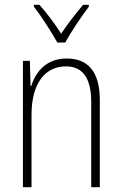

<svg xmlns="http://www.w3.org/2000/svg" viewBox="-20 -784 511 804"><path d="M220 -606H253C278 -651 320 -714 352 -756V-764H328C294 -723 264 -685 236 -643C210 -684 175 -731 145 -764H122V-756C150 -720 194 -653 220 -606ZM259 -539C174 -539 129 -483 111 -424H108L105 -529H76V0H112V-303C112 -440 172 -506 256 -506C323 -506 362 -462 362 -356V0H398V-364C398 -485 348 -539 259 -539Z"/></svg>

Font: Noto Sans Bengali Condensed ExtraLight
Style: Regular
Weight: 200
Width: 3
Designer: Joana Ranito - Universal Thirst; Jelle Bosma - Monotype Design Team
Foundry: Universal Thirst ehf.
Version: Version 3.000